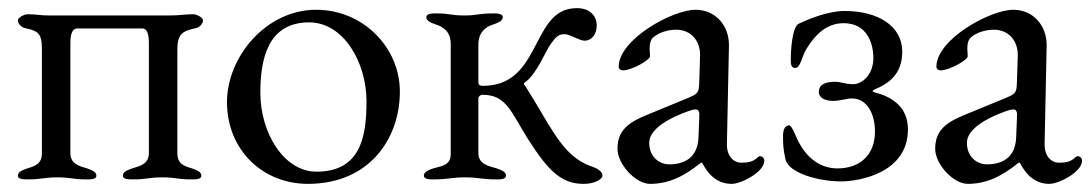

<svg xmlns="http://www.w3.org/2000/svg" viewBox="-20 -438 2681 472"><path d="M47 3C86 3 86 -2 121 -2C156 -2 155 3 194 3C203 3 217 3 217 -6C217 -16 205 -20 194 -24C174 -30 153 -35 153 -62V-330C153 -341 153 -368 170 -368H330C346 -368 346 -341 346 -330V-62C346 -35 325 -30 305 -24C294 -20 282 -16 282 -6C282 3 297 3 305 3C344 3 344 -2 379 -2C414 -2 413 3 452 3C461 3 475 3 475 -6C475 -16 463 -20 452 -24C432 -30 416 -35 416 -62V-316C416 -355 429 -362 462 -369C468 -370 479 -378 479 -388C479 -396 461 -403 457 -403C432 -403 422 -400 399 -400H100C77 -400 71 -403 46 -403C42 -403 24 -396 24 -388C24 -378 35 -370 41 -369C74 -362 83 -356 83 -317V-62C83 -35 67 -30 47 -24C36 -20 24 -16 24 -6C24 3 39 3 47 3Z M737 14C887 14 963 -96 963 -213C963 -321 873 -414 757 -414C634 -414 538 -298 538 -187C538 -70 625 14 737 14ZM758 -16C678 -16 620 -111 620 -210C620 -294 639 -383 740 -383C825 -383 881 -284 881 -189C881 -101 866 -16 758 -16Z M1045 3C1084 3 1088 -2 1123 -2C1158 -2 1162 3 1201 3C1202 3 1203 3 1204 3C1212 3 1224 2 1224 -6C1224 -16 1212 -20 1201 -24C1181 -30 1156 -34 1156 -62V-196C1156 -201 1161 -205 1166 -205C1225 -205 1236 -163 1278 -96C1329 -16 1361 14 1415 14C1443 14 1461 2 1461 -6C1461 -16 1451 -23 1434 -29C1394 -43 1368 -71 1343 -109C1321 -142 1300 -182 1271 -227C1268 -231 1265 -232 1271 -236C1299 -255 1322 -314 1334 -330C1344 -343 1350 -354 1368 -354C1381 -354 1404 -338 1417 -338C1435 -338 1447 -354 1447 -376C1447 -396 1433 -418 1398 -418C1336 -418 1317 -363 1289 -312C1265 -268 1235 -227 1167 -227C1162 -227 1156 -228 1156 -235V-328C1156 -358 1173 -372 1193 -378C1204 -382 1216 -386 1216 -396C1216 -404 1204 -405 1196 -405C1195 -405 1194 -405 1193 -405C1154 -405 1156 -400 1121 -400C1086 -400 1090 -405 1051 -405C1050 -405 1049 -405 1048 -405C1041 -405 1028 -404 1028 -396C1028 -386 1040 -382 1051 -378C1071 -372 1088 -359 1088 -330V-59C1088 -31 1065 -30 1045 -24C1034 -20 1022 -16 1022 -6C1022 2 1035 3 1042 3C1043 3 1044 3 1045 3Z M1578 14C1621 14 1659 -2 1703 -38H1706C1724 -3 1748 14 1779 14C1802 14 1859 -15 1859 -43C1859 -49 1854 -54 1848 -54C1846 -54 1844 -53 1840 -49C1831 -41 1820 -38 1803 -38C1781 -38 1766 -57 1767 -85L1772 -325C1773 -376 1738 -414 1690 -414C1633 -414 1501 -341 1501 -274C1501 -269 1505 -265 1512 -265C1532 -265 1578 -290 1578 -300L1577 -318C1577 -330 1579 -341 1587 -347C1600 -358 1622 -365 1642 -365C1680 -365 1702 -336 1701 -301L1699 -237C1698 -210 1697 -208 1671 -197L1569 -155C1520 -135 1498 -114 1498 -72C1498 -35 1542 14 1578 14ZM1625 -34C1601 -34 1576 -52 1576 -87C1576 -110 1599 -138 1670 -164C1681 -168 1687 -169 1690 -169C1698 -169 1700 -163 1699 -148L1697 -99C1695 -56 1669 -34 1625 -34Z M2047 8C2093 8 2212 -13 2212 -120C2212 -178 2169 -201 2130 -211C2123 -213 2124 -215 2130 -218C2163 -232 2198 -254 2198 -311C2198 -374 2139 -411 2056 -411C2015 -411 1968 -391 1944 -380C1927 -373 1924 -311 1924 -294C1924 -281 1924 -271 1935 -271C1948 -271 1951 -299 1962 -317C1987 -358 2016 -381 2054 -381C2110 -381 2127 -334 2127 -295C2127 -255 2100 -231 2077 -231C2058 -231 2047 -237 2034 -237C2010 -237 1993 -231 1993 -212C1993 -196 2011 -190 2027 -190C2049 -190 2059 -196 2074 -196C2114 -196 2131 -154 2131 -115C2131 -55 2092 -24 2039 -24C2002 -24 1963 -44 1938 -100C1932 -114 1925 -130 1920 -130C1911 -130 1905 -121 1905 -105C1905 -84 1905 -73 1911 -46C1920 -11 1996 8 2047 8Z M2359 14C2402 14 2440 -2 2484 -38H2487C2505 -3 2529 14 2560 14C2583 14 2640 -15 2640 -43C2640 -49 2635 -54 2629 -54C2627 -54 2625 -53 2621 -49C2612 -41 2601 -38 2584 -38C2562 -38 2547 -57 2548 -85L2553 -325C2554 -376 2519 -414 2471 -414C2414 -414 2282 -341 2282 -274C2282 -269 2286 -265 2293 -265C2313 -265 2359 -290 2359 -300L2358 -318C2358 -330 2360 -341 2368 -347C2381 -358 2403 -365 2423 -365C2461 -365 2483 -336 2482 -301L2480 -237C2479 -210 2478 -208 2452 -197L2350 -155C2301 -135 2279 -114 2279 -72C2279 -35 2323 14 2359 14ZM2406 -34C2382 -34 2357 -52 2357 -87C2357 -110 2380 -138 2451 -164C2462 -168 2468 -169 2471 -169C2479 -169 2481 -163 2480 -148L2478 -99C2476 -56 2450 -34 2406 -34Z"/></svg>

Font: EB Garamond
Style: Regular
Weight: 400
Designer: Georg Duffner and Octavio Pardo
Foundry: Georg Duffner
Version: Version 1.000;PS 001.000;hotconv 1.0.88;makeotf.lib2.5.64775